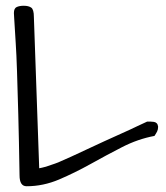

<svg xmlns="http://www.w3.org/2000/svg" viewBox="-20 -647 577 667"><path d="M47.9 -38.1Q45.9 -162.1 43.5 -250.5Q41 -338.9 39.1 -399.4Q37.1 -460 34.7 -495.6Q32.2 -531.2 31.2 -552.7Q30.3 -574.2 29.3 -583.5Q28.3 -592.8 28.3 -601.6Q28.3 -618.2 38.1 -622.6Q47.9 -627 62.5 -627Q79.1 -627 88.4 -620.6Q97.7 -614.3 97.7 -587.9L116.2 -62.5Q117.2 -62.5 126 -64.5Q134.8 -66.4 146.5 -70.3Q158.2 -74.2 170.9 -78.6Q183.6 -83 191.4 -86.9Q203.1 -91.8 226.6 -102.5Q250 -113.3 279.3 -127Q308.6 -140.6 341.3 -155.8Q374 -170.9 403.8 -184.1Q433.6 -197.3 456.5 -208.5Q479.5 -219.7 491.2 -224.6H502.9Q508.8 -224.6 514.6 -223.6Q520.5 -222.7 524.4 -218.8Q528.3 -214.8 529.3 -207Q529.3 -197.3 525.9 -190.4Q522.5 -183.6 516.6 -174.8Q459 -164.1 403.8 -135.7Q348.6 -107.4 294.4 -77.1Q240.2 -46.9 185.1 -23.4Q129.9 0 72.3 0Q47.9 0 47.9 -38.1Z"/></svg>

Font: Shadows Into Light
Style: Regular
Weight: 400
Designer: Kimberly Geswein
Foundry: Kimberly Geswein
Version: Version 001.000